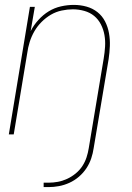

<svg xmlns="http://www.w3.org/2000/svg" viewBox="-20 -548 540 783"><path d="M158 215V197H178Q197 197 216 193.5Q235 190 253.5 181.5Q272 173 288.5 159.5Q305 146 316 129Q327 112 333 93.5Q339 75 342 56L403 -310Q407 -334 408.5 -358Q410 -382 406 -405Q402 -428 391.5 -448.5Q381 -469 364 -483Q347 -497 324 -503.5Q301 -510 277 -510Q255 -510 231.5 -505Q208 -500 187.5 -488Q167 -476 149.5 -458.5Q132 -441 120 -420Q108 -399 101 -376.5Q94 -354 91 -331L36 0H16L102 -520H122L105 -421Q117 -445 136.5 -466.5Q156 -488 179 -502Q202 -516 228.5 -522Q255 -528 281 -528Q308 -528 333 -521Q358 -514 377.5 -498.5Q397 -483 408.5 -460.5Q420 -438 424.5 -412.5Q429 -387 428 -360.5Q427 -334 423 -307L362 56Q359 77 352 98Q345 119 332.5 138Q320 157 302 172.5Q284 188 263 197.5Q242 207 220.5 211Q199 215 178 215Z"/></svg>

Font: Iosevka Term Curly Thin
Style: Italic
Weight: 100
Italic angle: -9°
Designer: Belleve Invis
Foundry: Belleve Invis
Version: Version 32.3.0